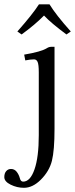

<svg xmlns="http://www.w3.org/2000/svg" viewBox="-59 -664 356 911"><path d="M175.8 -643.6Q206.1 -593.8 276.9 -514.6L256.3 -500.5Q183.6 -554.2 149.9 -590.3Q107.4 -546.9 43.5 -500.5L23.4 -514.6Q95.2 -595.7 126 -643.6ZM50.8 197.8Q84.5 197.8 104.7 139.6Q125 81.5 125 -22.5V-320.8Q125 -357.4 119.6 -369.9Q114.3 -382.3 102.5 -382.3Q85 -382.3 61 -377.4L55.7 -404.8Q136.7 -418.5 163.6 -435.5Q173.3 -441.9 184.6 -441.9H199.7V-52.7Q199.7 49.8 187.3 99.1Q174.8 148.4 134.8 188.5Q96.2 227.1 54.7 227.1Q21.5 227.1 -8.5 212.2Q-38.6 197.3 -38.6 176.3Q-38.6 158.2 -29.5 147.9Q-20.5 137.7 -6.8 137.7Q9.3 137.7 19.8 150.6Q30.3 163.6 35.2 181.6Q39.1 197.8 50.8 197.8Z"/></svg>

Font: Libertinage
Style: l
Weight: 400
Designer: OSP
Foundry: OSP
Version: Version 1.0; 2008; OFL relea